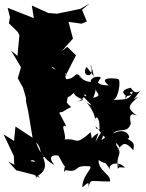

<svg xmlns="http://www.w3.org/2000/svg" viewBox="-67 -965 821 1079"><path d="M469 -256C475 -249 477 -252 500 -219C466 -165 462 -147 486 -217C435 -192 456 -164 442 -222C358 -146 370 -184 316 -182C249 -182 297 -176 292 -186C285 -149 255 -233 248 -242C226 -169 293 -182 209 -155L288 -167C321 -197 262 -268 305 -257C250 -365 263 -322 289 -339C346 -378 340 -347 308 -389C319 -443 303 -399 346 -442C370 -407 417 -462 352 -433C390 -396 431 -413 366 -393C443 -423 383 -468 428 -412C426 -429 486 -413 398 -427C420 -398 490 -341 407 -398C430 -390 478 -309 465 -283C466 -315 489 -315 492 -262C488 -184 554 -207 503 -178L524 -230L475 -242ZM57 0 127 18 156 35C117 -22 140 58 139 27C236 -25 155 -99 136 -165C173 -132 176 -38 103 -60C133 -80 146 -25 154 -47C199 -111 160 -78 239 -38C185 -100 260 -94 262 -89C293 -37 305 7 315 -70C289 -28 290 21 301 -9C388 9 336 -41 439 -30C455 -18 396 21 396 85C395 98 445 27 427 94C447 36 430 55 551 55C562 18 484 -4 487 -66C538 -31 511 -74 553 -11C533 -44 602 -64 635 -23C574 -26 623 -26 592 -43C612 -14 627 -46 595 -17C584 -108 627 -87 587 -149C585 -169 576 -215 555 -194C598 -146 620 -136 590 -123C623 -148 627 -183 682 -121C693 -170 673 -167 649 -186C675 -182 648 -258 568 -214C597 -252 661 -205 670 -286C660 -258 667 -311 670 -258C664 -292 651 -341 703 -315C645 -356 651 -371 711 -421C679 -409 666 -380 734 -472C691 -405 661 -492 667 -471C662 -471 592 -458 647 -422C619 -393 655 -390 636 -423C715 -436 631 -441 680 -450C660 -404 648 -407 571 -403C600 -417 614 -514 597 -521C580 -525 480 -536 544 -485C463 -487 493 -506 419 -589C389 -539 446 -530 447 -559C453 -600 434 -611 447 -580C454 -591 462 -507 474 -454C481 -438 506 -427 457 -415C483 -483 463 -474 500 -530C479 -542 435 -524 444 -504C374 -511 360 -576 401 -516C349 -583 370 -522 304 -520C291 -576 300 -548 325 -531C269 -576 234 -568 222 -591L234 -585L295 -527L360 -654L311 -702L279 -677L343 -748L318 -842L391 -832L421 -844L394 -910L436 -945L384 -915L253 -888L204 -892L112 -934L123 -863L-24 -921L-11 -869L-17 -834L34 -784L42 -766L31 -651L-5 -681L51 -587L33 -525L62 -473L79 -415V-395L91 -342L116 -191L20 -254L12 -173L-47 -210L11 -88L13 -39L-21 -58L24 -8Z"/></svg>

Font: Hussar Lance
Style: Regular
Weight: 700
Foundry: Cannot Into Space Fonts, PlusOne Fonts
Version: Version 2.27